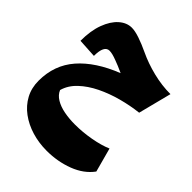

<svg xmlns="http://www.w3.org/2000/svg" viewBox="-263 -750 1260 1260"><g transform="rotate(45 367.5 -119.5)"><path d="M38.6 -303.7Q38.6 -397.5 63.5 -464.4Q88.4 -531.2 128.9 -567.1Q169.4 -603 216.3 -603Q246.1 -603 291 -587.9Q335.9 -572.8 389.6 -547.4Q458.5 -514.6 540.8 -494.1Q623 -473.6 703.6 -473.6L644.5 -242.2Q570.8 -233.9 494.4 -213.4Q418 -192.9 350.8 -160.2Q283.7 -127.4 236.1 -82.5Q188.5 -37.6 172.4 19.5Q186 52.2 220 72.5Q253.9 92.8 300.8 101.8Q347.7 110.8 400.4 110.8Q473.1 110.8 547.1 97.4Q621.1 84 673.3 61.5L718.8 229.5Q669.9 296.4 581.3 330.1Q492.7 363.8 391.6 363.8Q318.8 363.8 253.4 344Q188 324.2 137.5 286.9Q86.9 249.5 58.1 196.3Q29.3 143.1 29.3 75.7Q29.3 -69.3 118.2 -171.4Q207 -273.4 375 -339.8Q350.6 -351.1 329.1 -360.1Q307.6 -369.1 289.6 -375.5Q268.1 -383.8 250.7 -388.2Q233.4 -392.6 219.7 -392.6Q170.9 -392.6 170.9 -295.9Z"/></g></svg>

Font: Pinar-FD Black
Style: Regular
Weight: 900
Designer: Amin Abedi
Version: Version 3.000